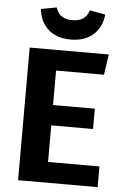

<svg xmlns="http://www.w3.org/2000/svg" viewBox="-60 -955 649 998"><g transform="rotate(5 264.0 -456.0)"><path d="M114 -897 195 -912Q212 -853 281 -853Q350 -853 368 -912L449 -897Q443 -831 398.5 -791.5Q354 -752 281 -752Q208 -752 164 -791.5Q120 -831 114 -897ZM486 -692 470 -585H220V-405H438V-299H220V-108H488V0H73V-692Z"/></g></svg>

Font: FiraGO SemiBold
Style: Regular
Weight: 600
Designer: bBox Type
Foundry: bBox Type GmbH
Version: Version 1.001;PS 001.001;hotconv 1.0.88;makeotf.lib2.5.64775